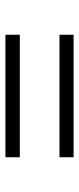

<svg xmlns="http://www.w3.org/2000/svg" viewBox="188 -645 291 707"><g transform="rotate(90 333.5 -291.5)"><path d="M108 -365V-417H559V-365ZM108 -166V-219H559V-166Z"/></g></svg>

Font: LuenTai2017
Style: Regular
Weight: 400
Designer: LuenTai
Foundry: Microsoft Corpration
Version: Version 1.00 November 27, 2016, initial release